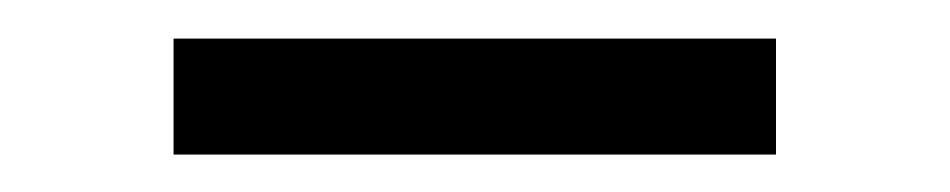

<svg xmlns="http://www.w3.org/2000/svg" viewBox="-20 -304 500 101"><path d="M388.2 -222.7H71.3V-283.7H388.2Z"/></svg>

Font: Vazirmatn RD FD Light
Style: Regular
Weight: 300
Designer: Saber Rastikerdar
Foundry: Saber Rastikerdar
Version: Version 33.003